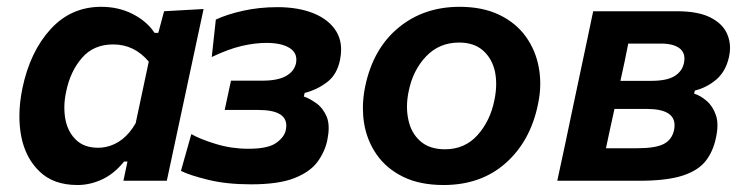

<svg xmlns="http://www.w3.org/2000/svg" viewBox="-20 -531 2186 564"><path d="M207.5 12.5Q137 12.5 96 -27.5Q37 -84 37 -190.5Q37 -229.5 46 -272.5Q68.5 -379.5 128.5 -445.2Q188.5 -511 277.5 -511Q328 -511 369.5 -490Q411 -469 434 -434.5H445L462 -498L578 -504.5L470 0H342.5L354.5 -56.5H344.5Q315.5 -20.5 280 -4Q244.5 12.5 207.5 12.5ZM268 -97Q279.5 -97 289.5 -99Q344.5 -110 378.5 -169L417 -350Q374.5 -400.5 312.5 -400.5Q255 -400.5 220.8 -361Q186.5 -321.5 174.5 -262.5Q169 -238 169 -215Q169 -153 203 -120.5Q227 -97 268 -97Z M717.5 10.5Q645.5 10.5 591.5 -2.8Q537.5 -16 511.5 -29L542 -137Q569.5 -121.5 615 -107.8Q660.5 -94 709.5 -94Q767 -94 791 -111Q815 -128 819.5 -148.5Q821 -156 821 -162Q821 -208 739 -208H640L658.5 -294H750Q795.5 -294 819.8 -307.5Q844 -321 849.5 -345Q850.5 -351 850.5 -356Q850.5 -377 831.5 -389.5Q807.5 -405 763 -405Q728.5 -405 689.2 -395.8Q650 -386.5 602 -363.5L614 -473.5Q647 -489 694.5 -499.5Q742 -510 795 -510Q857 -510 902 -491.5Q947 -473 968 -438.5Q982 -415 982 -385.5Q982 -371.5 979 -356Q970.5 -312.5 941.2 -290Q912 -267.5 875 -258L872.5 -247.5Q890 -241.5 909.5 -227.5Q929 -213.5 940 -187.5Q945.5 -173.5 945.5 -155Q945.5 -139 941.5 -119.5Q934.5 -85.5 912.8 -55.8Q891 -26 844.8 -7.8Q798.5 10.5 717.5 10.5Z M1283 12.5Q1213.5 12.5 1164.5 -11.5Q1115.5 -35.5 1086.8 -76.5Q1058 -117.5 1049.5 -169Q1046 -191 1046 -213.5Q1046 -244 1052.5 -276Q1075.5 -387.5 1150 -449.2Q1224.5 -511 1330 -511Q1397.5 -511 1446.5 -487.5Q1495.5 -464 1524.8 -423.2Q1554 -382.5 1563 -331Q1567 -308.5 1567 -285.5Q1567 -255 1560 -223Q1537.5 -115.5 1465 -51.5Q1392.5 12.5 1283 12.5ZM1287 -92.5Q1345.5 -92.5 1382.8 -134.2Q1420 -176 1432 -235.5Q1437.5 -261 1437.5 -284.5Q1437.5 -303 1434 -320.5Q1425.5 -359 1399 -382.5Q1372.5 -406 1328.5 -406Q1270.5 -406 1231.8 -365.5Q1193 -325 1180.5 -263Q1175.5 -239.5 1175.5 -217.5Q1175.5 -197.5 1179.5 -179.5Q1187.5 -140.5 1214.5 -116.5Q1241.5 -92.5 1287 -92.5Z M1617 0Q1628.5 -54.5 1639.5 -104.5Q1650 -154.5 1663 -216.5L1673.5 -266Q1689 -338 1700 -391Q1711 -443.5 1722.5 -498H1968Q2031.5 -498 2067.8 -479.2Q2104 -460.5 2116.5 -430Q2124.5 -411 2124.5 -390Q2124.5 -377.5 2121.5 -364Q2112 -321 2084 -297.2Q2056 -273.5 2021 -265L2019 -256Q2038 -250 2056 -234.5Q2074 -219 2083 -192.5Q2087.5 -179.5 2087.5 -162.5Q2087.5 -146 2083 -126Q2075 -86.5 2053 -58.2Q2031 -30 1984.8 -15Q1938.5 0 1856.5 0ZM1825.5 -403Q1820 -375.5 1815 -351Q1809.5 -326 1802.5 -293.5H1892.5Q1939 -293.5 1961.5 -307.5Q1984 -321.5 1989 -345.5Q1990.5 -352.5 1990.5 -359Q1990.5 -377.5 1977 -388.5Q1958.5 -403 1922 -403ZM1760 -95.5H1851Q1905 -95.5 1929.2 -107.8Q1953.5 -120 1960 -148.5Q1961.5 -156 1961.5 -163Q1961.5 -211 1880 -211H1785Q1777 -175 1771.2 -148.2Q1765.5 -121.5 1760 -95.5Z"/></svg>

Font: Heraclito SemiBold
Style: Italic
Weight: 600
Italic angle: -12°
Designer: Kostas Bartsokas (font) & Cristiano Sobral (main changes)
Foundry: Kostas Bartsokas (font) & Cristiano Sobral (main changes)
Version: Version 1.00;July 8, 2020;FontCreator 13.0.0.2655 64-bit